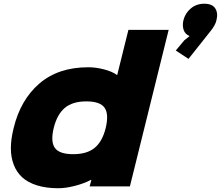

<svg xmlns="http://www.w3.org/2000/svg" viewBox="-20 -1000 1185 1030"><path d="M546.9 -313Q564.9 -387.2 541.3 -421.6Q517.6 -456.1 442.9 -456.1Q369.1 -456.1 327.6 -421.1Q286.1 -386.2 268.1 -313Q250.5 -240.2 274.4 -206.5Q298.3 -172.9 373 -172.9Q446.8 -172.9 488 -207Q529.3 -241.2 546.9 -313ZM884.8 -839.8 676.8 0H460.9L470.2 -35.2H467.8Q431.2 -15.6 381.6 -2.9Q332 9.8 293 9.8Q227.5 9.8 178.5 -5.6Q129.4 -21 99.1 -48.8Q68.8 -76.7 53.5 -116.9Q38.1 -157.2 38.3 -206.1Q38.6 -254.9 53.2 -313Q89.8 -464.4 191.2 -551.8Q292.5 -639.2 454.1 -639.2Q493.7 -639.2 537.6 -627.9Q581.5 -616.7 606.9 -598.1H608.9L668.9 -839.8ZM1141.1 -891.1Q1135.7 -865.2 1107.9 -831.1L991.2 -684.1L922.9 -729L969.2 -784.2L997.1 -806.2Q972.7 -816.9 965.1 -839.8Q957.5 -862.8 963.9 -891.1Q973.6 -929.7 1003.7 -954.8Q1033.7 -980 1076.2 -980Q1118.7 -980 1134.8 -954.8Q1150.9 -929.7 1141.1 -891.1Z"/></svg>

Font: Sinkin Sans 900 X Black Italic
Style: Regular
Weight: 950
Italic angle: -112°
Designer: Keith Bates
Foundry: K-Type
Version: Sinkin Sans (version 1.0)  by Keith Bates   •   © 2014   www